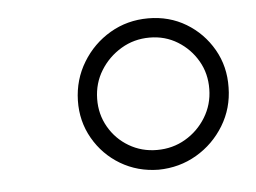

<svg xmlns="http://www.w3.org/2000/svg" viewBox="-34 -777 517 388"><g transform="rotate(-5 224.5 -582.5)"><path d="M273.4 -429.2Q231 -429.7 196.5 -450.2Q162.1 -470.7 142.1 -505.6Q122.1 -540.5 123 -582.5Q124 -625 145.3 -659.9Q166.5 -694.8 201.4 -715.3Q236.3 -735.8 278.8 -735.8Q321.3 -735.8 355.5 -715.3Q389.6 -694.8 409.7 -659.9Q429.7 -625 428.7 -582.5Q428.2 -540.5 407 -505.6Q385.7 -470.7 350.8 -450.2Q315.9 -429.7 273.4 -429.2ZM273.9 -469.2Q305.7 -469.2 331.5 -484.4Q357.4 -499.5 373.3 -525.4Q389.2 -551.3 389.6 -582.5Q390.1 -614.3 375.2 -639.9Q360.4 -665.5 335 -681.2Q309.6 -696.8 278.3 -696.8Q246.6 -696.8 220.5 -681.2Q194.3 -665.5 178.5 -639.9Q162.6 -614.3 162.1 -582.5Q161.6 -551.3 176.5 -525.4Q191.4 -499.5 217 -484.4Q242.7 -469.2 273.9 -469.2Z"/></g></svg>

Font: Inter 16pt ExtraLight
Style: Italic
Weight: 250
Italic angle: -9.3988°
Version: Version 4.001;git-66647c0bb